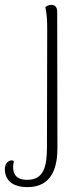

<svg xmlns="http://www.w3.org/2000/svg" viewBox="-81 -534 342 789"><path d="M32 235C138 235 155 144 155 75L154 -487C154 -504 145 -514 130 -514C118 -514 111 -509 105 -504C111 -484 113 -449 113 -412L112 70C112 152 98 205 31 205C7 205 -27 199 -27 153C-27 146 -26 137 -24 129C-26 126 -28 125 -32 125C-53 125 -61 145 -61 161C-61 207 -29 235 32 235Z"/></svg>

Font: Arima Koshi ExtraLight
Style: Regular
Weight: 275
Designer: Joana Correia and Natanael Gama
Foundry: NDISCOVER
Version: Version 1.019;PS 001.019;hotconv 1.0.88;makeotf.lib2.5.64775